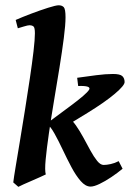

<svg xmlns="http://www.w3.org/2000/svg" viewBox="-20 -703 501 741"><path d="M460.9 -386.2Q460.9 -373 422.9 -340.8Q384.8 -308.6 317.4 -267.1L224.6 -210.4L160.2 -226.1L251 -293.5Q313.5 -339.8 323.7 -356.4Q334 -373 281.7 -371.1L277.8 -402.8Q315.4 -408.2 351.6 -412.8Q387.7 -417.5 416 -417.5Q443.4 -417.5 452.1 -409.2Q460.9 -400.9 460.9 -386.2ZM232.9 -636.2Q232.9 -607.4 226.3 -556.2Q219.7 -504.9 209.5 -441.7Q199.2 -378.4 188.2 -312.7Q177.2 -247.1 168.7 -188.2Q160.2 -129.4 156.2 -87.2Q152.3 -44.9 156.7 -29.8Q150.9 -26.9 135.7 -20Q120.6 -13.2 103 -5.6Q85.4 2 70.8 8.5Q56.2 15.1 50.8 18.1L31.2 1Q33.2 -16.6 40.3 -59.1Q47.4 -101.6 56.9 -158.7Q66.4 -215.8 76.4 -278.6Q86.4 -341.3 95.2 -400.4Q104 -459.5 109.4 -505.4Q114.7 -551.3 114.7 -574.2Q114.7 -596.2 109.4 -600.8Q104 -605.5 93.3 -605.5Q87.4 -605.5 72 -600.8Q56.6 -596.2 48.8 -593.8L40.5 -626Q65.9 -637.2 100.8 -650.4Q135.7 -663.6 165.8 -673.1Q195.8 -682.6 206.5 -682.6Q219.2 -682.6 226.1 -675.3Q232.9 -668 232.9 -636.2ZM453.1 -51.8Q433.1 -35.2 409.4 -19.3Q385.7 -3.4 364.3 6.8Q342.8 17.1 329.6 17.1Q310.1 17.1 291.5 -4.2Q272.9 -25.4 255.6 -58.1Q238.3 -90.8 221.9 -125.5Q205.6 -160.2 190.2 -187.7Q174.8 -215.3 160.2 -226.1L241.7 -250Q257.8 -240.7 272.7 -219.5Q287.6 -198.2 301.8 -172.1Q315.9 -146 329.1 -121.8Q342.3 -97.7 355 -82Q367.7 -66.4 379.9 -66.4Q391.6 -66.4 407.2 -69.8Q422.9 -73.2 438 -81.1Z"/></svg>

Font: Dai Banna SIL SemiBold
Style: Italic
Weight: 600
Italic angle: -11°
Designer: Victor Gaultney
Foundry: SIL International
Version: Version 4.000